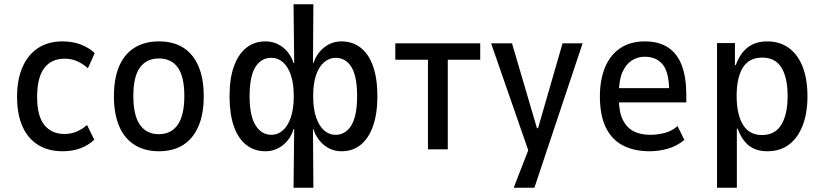

<svg xmlns="http://www.w3.org/2000/svg" viewBox="-20 -700 3865 900"><path d="M273 9Q207 9 159 -20.5Q111 -50 85.5 -107Q60 -164 60 -246Q60 -328 86 -386.5Q112 -445 159.5 -475.5Q207 -506 273 -506Q321 -506 359.5 -491Q398 -476 424 -451L392 -380Q370 -400 343 -412.5Q316 -425 283 -425Q221 -425 187.5 -381Q154 -337 154 -245Q154 -156 188 -114Q222 -72 282 -72Q316 -72 342.5 -84.5Q369 -97 388 -114L422 -45Q396 -20 358.5 -5.5Q321 9 273 9Z M725 9Q659 9 611.5 -20.5Q564 -50 539 -107.5Q514 -165 514 -249Q514 -333 539 -390.5Q564 -448 611.5 -477Q659 -506 725 -506Q792 -506 838.5 -477Q885 -448 910 -390.5Q935 -333 935 -249Q935 -165 910 -107.5Q885 -50 838.5 -20.5Q792 9 725 9ZM724 -71Q782 -71 813 -115Q844 -159 844 -250Q844 -341 813.5 -383.5Q783 -426 725 -426Q667 -426 636 -383.5Q605 -341 605 -250Q605 -159 636 -115Q667 -71 724 -71Z M1356 180 1359 -95H1356Q1342 -48 1306 -19.5Q1270 9 1224 9Q1172 9 1134 -21Q1096 -51 1076 -108.5Q1056 -166 1056 -249Q1056 -332 1076.5 -389Q1097 -446 1134.5 -476Q1172 -506 1224 -506Q1270 -506 1305.5 -478.5Q1341 -451 1356 -404H1359L1356 -680H1449L1447 -404H1449Q1465 -451 1500.5 -478.5Q1536 -506 1581 -506Q1633 -506 1671 -476Q1709 -446 1729 -388.5Q1749 -331 1749 -249Q1749 -167 1728.5 -109Q1708 -51 1670.5 -21Q1633 9 1581 9Q1535 9 1499.5 -19.5Q1464 -48 1449 -95H1447L1449 180ZM1252 -68Q1282 -68 1305.5 -88.5Q1329 -109 1343 -149Q1357 -189 1357 -249Q1357 -310 1343 -349.5Q1329 -389 1305.5 -409Q1282 -429 1252 -429Q1204 -429 1177 -385.5Q1150 -342 1150 -249Q1150 -157 1178 -112.5Q1206 -68 1252 -68ZM1552 -68Q1600 -68 1627 -112.5Q1654 -157 1654 -249Q1654 -342 1627.5 -385.5Q1601 -429 1553 -429Q1524 -429 1500 -409Q1476 -389 1462 -349.5Q1448 -310 1448 -249Q1448 -189 1462 -149Q1476 -109 1499.5 -88.5Q1523 -68 1552 -68Z M1986 0V-420H1833V-497H2231V-420H2079V0Z M2388 180 2473 -39V53L2282 -497H2380L2497 -99H2502L2617 -497H2711L2485 180Z M3025 9Q2952 9 2899.5 -18.5Q2847 -46 2819.5 -103Q2792 -160 2792 -249Q2792 -326 2816 -384Q2840 -442 2887 -474Q2934 -506 3003 -506Q3068 -506 3111.5 -477.5Q3155 -449 3176 -393Q3197 -337 3197 -257V-220H2864V-287H3133L3117 -266Q3117 -359 3087.5 -396.5Q3058 -434 3002 -434Q2969 -434 2941.5 -416.5Q2914 -399 2897.5 -361.5Q2881 -324 2881 -261V-238Q2881 -176 2899 -139Q2917 -102 2949.5 -85Q2982 -68 3029 -68Q3060 -68 3094.5 -76.5Q3129 -85 3156 -109L3188 -44Q3151 -14 3109 -2.5Q3067 9 3025 9Z M3341 180V-498H3425V-395H3429Q3450 -452 3486.5 -479Q3523 -506 3576 -506Q3636 -506 3678.5 -474.5Q3721 -443 3743 -385.5Q3765 -328 3765 -249Q3765 -171 3743 -113Q3721 -55 3679.5 -23Q3638 9 3577 9Q3524 9 3490.5 -17.5Q3457 -44 3438 -97H3434V180ZM3552 -67Q3613 -67 3642.5 -115.5Q3672 -164 3672 -250Q3672 -336 3643 -383Q3614 -430 3553 -430Q3491 -430 3462 -383Q3433 -336 3433 -250Q3433 -164 3462.5 -115.5Q3492 -67 3552 -67Z"/></svg>

Font: Nunito Sans 7pt Condensed Medium
Style: Regular
Weight: 500
Width: 3
Designer: Vernon Adams
Foundry: Vernon Adams
Version: Version 3.101;gftools[0.9.27]